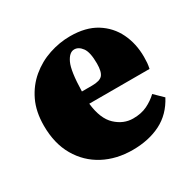

<svg xmlns="http://www.w3.org/2000/svg" viewBox="-122 -627 770 767"><g transform="rotate(-30 263.0 -243.5)"><path d="M279 -449Q256 -449 240 -415Q224 -381 222 -288H269Q305 -288 317.5 -302.5Q330 -317 330 -355Q330 -407 314.5 -428Q299 -449 279 -449ZM282 16Q207 16 148.5 -15Q90 -46 56 -104.5Q22 -163 22 -245Q22 -310 45 -358Q68 -406 107 -438.5Q146 -471 194 -487Q242 -503 291 -503Q363 -503 410.5 -473.5Q458 -444 482 -394.5Q506 -345 506 -284Q506 -268 505 -256.5Q504 -245 501 -231H223Q231 -158 266.5 -125Q302 -92 346 -92Q384 -92 411.5 -105.5Q439 -119 460 -139L499 -101Q467 -40 411.5 -12Q356 16 282 16Z"/></g></svg>

Font: Source Serif Pro Black
Style: Regular
Weight: 900
Designer: Frank Grießhammer
Foundry: Adobe Systems Incorporated
Version: Version 3.001;hotconv 1.0.111;makeotfexe 2.5.65597